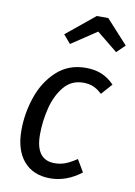

<svg xmlns="http://www.w3.org/2000/svg" viewBox="-89 -849 645 918"><g transform="rotate(10 233.0 -389.5)"><path d="M436 -481 389 -428Q368 -448 346.5 -457Q325 -466 298 -466Q240 -466 204 -422.5Q168 -379 152 -315Q136 -251 136 -186Q136 -63 228 -63Q257 -63 281 -72.5Q305 -82 335 -102L370 -43Q299 12 220 12Q137 12 91 -41.5Q45 -95 45 -191Q45 -273 72 -352.5Q99 -432 156 -485Q213 -538 298 -538Q340 -538 373.5 -524.5Q407 -511 436 -481ZM167 -678 305 -791H361L466 -676L426 -637L325 -719L202 -637Z"/></g></svg>

Font: Fira Sans Condensed
Style: Italic
Weight: 400
Width: 3
Italic angle: -8°
Designer: bBox Type GmbH & Carrois Corporate GbR & Edenspiekermann AG
Foundry: bBox Type GmbH & Carrois Corporate GbR & Edenspiekermann AG
Version: Version 4.301